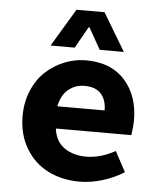

<svg xmlns="http://www.w3.org/2000/svg" viewBox="-53 -787 707 846"><g transform="rotate(5 300.0 -364.5)"><path d="M150.9 -574.2 251 -741.2H375L475.1 -574.2H368.2L314.9 -668.9H311L257.8 -574.2ZM330.1 12.2Q252.4 12.2 190.7 -18.8Q128.9 -49.8 92 -111.3Q55.2 -172.9 55.2 -254.9Q55.2 -315.4 76.9 -366.9Q98.6 -418.5 134.8 -451.9Q170.9 -485.4 217 -504.2Q263.2 -522.9 313 -522.9Q423.8 -522.9 484.9 -454.6Q545.9 -386.2 545.9 -277.8Q545.9 -251.5 540 -211.9H206.1Q212.9 -155.8 252.4 -127.9Q292 -100.1 350.1 -100.1Q411.6 -100.1 478 -136.2L525.9 -46.9Q483.4 -19.5 431.2 -3.7Q378.9 12.2 330.1 12.2ZM204.1 -310.1H413.1Q413.1 -356.9 388.9 -383.5Q364.7 -410.2 315.9 -410.2Q274.4 -410.2 244.1 -384.8Q213.9 -359.4 204.1 -310.1Z"/></g></svg>

Font: Office Code Pro Bold
Style: Regular
Weight: 700
Designer: Nathan Rutzky & Paul D. Hunt
Foundry: Adobe Systems Incorporated
Version: Version 1.004;PS 001.004;hotconv 1.0.70;makeotf.lib2.5.58329